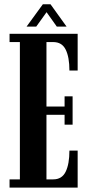

<svg xmlns="http://www.w3.org/2000/svg" viewBox="-20 -854 412 874"><path d="M23.5 0V-37.5H70.5V-662.5H23.5V-700H333.5V-533H296Q296 -594 279 -628.2Q262 -662.5 222.5 -662.5H191.5V-369H274V-415.5H310.5V-286.5H274V-331.5H191.5V-37.5H222.5Q262 -37.5 279 -72.5Q296 -107.5 296 -168.5H333.5V0ZM101 -733 175 -834.5H210L283 -733H238.5L192 -798.5L145 -733Z"/></svg>

Font: Imbue 10pt
Style: Bold
Weight: 700
Designer: Tyler Finck
Foundry: Etcetera Type Company
Version: Version 1.102; ttfautohint (v1.8.3)